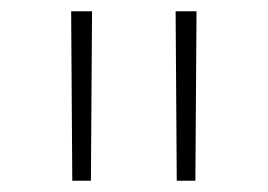

<svg xmlns="http://www.w3.org/2000/svg" viewBox="-20 -790 474 340"><path d="M108 -470 106 -770H143L141 -470ZM293 -470 291 -770H328L326 -470Z"/></svg>

Font: M PLUS 1 ExtraLight
Style: Regular
Weight: 250
Version: Version 1.001